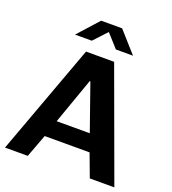

<svg xmlns="http://www.w3.org/2000/svg" viewBox="-156 -1001 998 1117"><g transform="rotate(20 342.5 -442.5)"><path d="M4 0 256 -686H430L681 0H529L476 -142H198L145 0ZM234 -247H439L339 -532H335ZM162 -757 277 -885H407L521 -757H415L325 -857H359L266 -757Z"/></g></svg>

Font: Chivo SemiBold
Style: Regular
Weight: 600
Designer: Hector Gatti
Foundry: Omnibus-Type
Version: Version 2.002